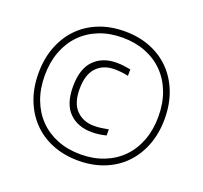

<svg xmlns="http://www.w3.org/2000/svg" viewBox="-130 -902 1126 1064"><g transform="rotate(20 433.0 -370.0)"><path d="M449 -163Q366 -163 316 -213Q266 -263 266 -365Q266 -470 316 -521Q366 -572 449 -572Q470 -572 491 -569.5Q512 -567 532 -563V-525Q514 -529 493 -531.5Q472 -534 451 -534Q384 -534 344.5 -492Q305 -450 305 -365Q305 -281 345.5 -240.5Q386 -200 450 -200Q471 -200 492.5 -203Q514 -206 534 -210V-174Q493 -163 449 -163ZM433 11Q349 11 280.5 -16.5Q212 -44 163.5 -94Q115 -144 88 -214Q61 -284 61 -370Q61 -456 88 -526Q115 -596 163.5 -646Q212 -696 280.5 -723.5Q349 -751 433 -751Q517 -751 585.5 -723.5Q654 -696 702.5 -646Q751 -596 778 -526Q805 -456 805 -370Q805 -284 778 -214Q751 -144 702.5 -94Q654 -44 585.5 -16.5Q517 11 433 11ZM433 -26Q508 -26 570 -50.5Q632 -75 676 -120Q720 -165 744 -228.5Q768 -292 768 -370Q768 -448 744 -511.5Q720 -575 676 -620Q632 -665 570 -689.5Q508 -714 433 -714Q357 -714 295.5 -689.5Q234 -665 190 -620Q146 -575 122 -511.5Q98 -448 98 -370Q98 -292 122 -228.5Q146 -165 190 -120Q234 -75 295.5 -50.5Q357 -26 433 -26Z"/></g></svg>

Font: Encode Sans Wide
Style: Thin
Weight: 100
Designer: Pablo Impallari, Andres Torresi
Foundry: Pablo Impallari, Andres Torresi
Version: Version 1.000; ttfautohint (v1.00) -l 8 -r 50 -G 200 -x 14 -